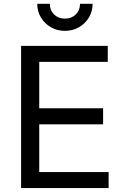

<svg xmlns="http://www.w3.org/2000/svg" viewBox="-20 -962 641 982"><path d="M87.9 0V-727.5H531.2V-645.5H180.7V-408.2H507.3V-326.2H180.7V-82H535.6V0ZM312 -804.2Q272.5 -804.2 240.5 -822.5Q208.5 -840.8 189.5 -872.3Q170.4 -903.8 170.4 -942.4H234.9Q234.9 -909.2 256.6 -887.9Q278.3 -866.7 312 -866.7Q345.7 -866.7 367.4 -887.9Q389.2 -909.2 389.2 -942.4H453.6Q453.6 -903.8 434.8 -872.6Q416 -841.3 384 -822.8Q352.1 -804.2 312 -804.2Z"/></svg>

Font: Inter Variable
Style: Regular
Weight: 400
Designer: Rasmus Andersson
Foundry: rsms
Version: Version 4.001;git-9221beed3